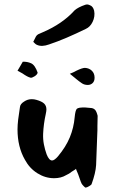

<svg xmlns="http://www.w3.org/2000/svg" viewBox="-20 -876 516 877"><path d="M149 -671Q144 -673 140 -677Q136 -681 132 -685Q140 -702 144 -709Q148 -716 154.5 -719.5Q161 -723 176 -729Q265 -767 321 -829Q337 -843 369 -854Q379 -858 391 -852Q405 -847 410 -827Q415 -801 403 -776Q392 -753 372 -744Q327 -722 285 -704Q243 -686 204 -673Q171 -661 149 -671ZM120 -521Q106 -524 82 -541L60 -553Q65 -561 71 -571.5Q77 -582 84 -594Q104 -595 122 -587Q140 -579 152 -544Q150 -535 138 -527.5Q126 -520 120 -521ZM381 -488Q366 -488 355 -495Q344 -502 322 -520Q324 -519 318 -523.5Q312 -528 299 -539Q307 -542 314.5 -545.5Q322 -549 329 -553Q356 -566 368 -566Q387 -565 399.5 -553Q412 -541 412 -521Q412 -505 403 -496.5Q394 -488 381 -488ZM371 -19Q369 -19 362.5 -25.5Q356 -32 353 -37Q349 -45 345.5 -56Q342 -67 337 -80L329 -99L327 -105L324 -102L308 -92Q302 -87 295.5 -83Q289 -79 282 -76Q259 -62 227 -62Q187 -62 151 -84.5Q115 -107 94 -146Q60 -205 60 -285Q60 -305 63 -330Q66 -355 71 -386Q72 -401 90 -412Q106 -423 125 -423Q136 -423 146 -420Q171 -413 181.5 -403Q192 -393 192 -376Q192 -369 189 -355Q179 -310 177 -265Q176 -240 180.5 -216.5Q185 -193 193 -171Q204 -143 218 -143Q228 -143 244 -161Q281 -205 299 -249Q317 -293 321 -340Q324 -372 331 -379Q334 -382 344 -384Q349 -385 355.5 -385Q362 -385 370 -385Q388 -384 398 -382.5Q408 -381 414.5 -374Q421 -367 426 -347L425 -300Q425 -293 425 -281.5Q425 -270 424 -256L419 -122Q417 -86 398 -34Q396 -31 387 -25.5Q378 -20 371 -19Z"/></svg>

Font: Mansalva
Style: Regular
Weight: 400
Designer: Carolina Short
Foundry: Carolina Short
Version: Version 2.112; ttfautohint (v1.8.4.7-5d5b)